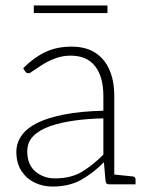

<svg xmlns="http://www.w3.org/2000/svg" viewBox="-20 -676 536 704"><path d="M172 8Q137 8 107 -6.5Q77 -21 58.5 -49.5Q40 -78 40 -119Q40 -151 58.5 -178Q77 -205 116 -225Q154 -244 214.5 -256Q275 -268 359 -270V-324Q359 -394 329 -433Q299 -472 238 -472Q209 -472 181.5 -461.5Q154 -451 131 -436Q108 -421 89 -408Q84 -407 80 -408Q76 -409 73 -413L65 -426Q104 -465 146 -485Q188 -505 242 -505Q295 -505 329.5 -482.5Q364 -460 381.5 -419.5Q399 -379 399 -324V0H383Q375 0 371.5 -2.5Q368 -5 367 -13L361 -81Q320 -40 276.5 -16Q233 8 172 8ZM181 -22Q241 -22 281 -46.5Q321 -71 359 -109V-242Q304 -241 253.5 -234Q203 -227 164 -213.5Q125 -200 102.5 -177.5Q80 -155 80 -121Q80 -72 110 -47Q140 -22 181 -22ZM386 0 390 -37 467 -29Q471 -29 474 -26Q477 -23 477 -18V0ZM104 -628V-656H374V-628Z"/></svg>

Font: Aleo ExtraLight
Style: Regular
Weight: 250
Designer: Alessio Laiso
Foundry: Alessio Laiso
Version: Version 2.001;gftools[0.9.29]